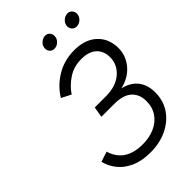

<svg xmlns="http://www.w3.org/2000/svg" viewBox="-262 -988 1100 1100"><g transform="rotate(-45 288.0 -438.0)"><path d="M281.5 12Q210.5 12 161 -10.5Q111.5 -33 82.5 -69.8Q53.5 -106.5 43.5 -149.5L105.5 -169.5Q140.5 -52.5 282 -52.5Q336.5 -52.5 379.5 -71.8Q422.5 -91 447.2 -127.2Q472 -163.5 472 -213.5Q472 -268 437.2 -300Q402.5 -332 328.5 -332H225.5L236.5 -396.5H326.5Q407.5 -396.5 455 -437.2Q502.5 -478 502.5 -538Q502.5 -588.5 470.5 -618Q438.5 -647.5 378.5 -647.5Q317 -647.5 270 -616.2Q223 -585 195.5 -542.5L137.5 -572Q174 -633 238.8 -672.5Q303.5 -712 386 -712Q473 -712 523.2 -665Q573.5 -618 573.5 -540.5Q573.5 -480 533 -431.2Q492.5 -382.5 421.5 -366Q481 -352.5 512 -313Q543 -273.5 543 -213Q543 -145 508.2 -94.5Q473.5 -44 414.2 -16Q355 12 281.5 12ZM491.5 -797.5Q475 -797.5 464.2 -808.8Q453.5 -820 453.5 -836.5Q453.5 -858 470.2 -873.2Q487 -888.5 507 -888.5Q523.5 -888.5 534 -877Q544.5 -865.5 544.5 -849.5Q544.5 -828 528.2 -812.8Q512 -797.5 491.5 -797.5ZM311 -797.5Q294.5 -797.5 284 -808.8Q273.5 -820 273.5 -836.5Q273.5 -858 290 -873.2Q306.5 -888.5 326.5 -888.5Q343.5 -888.5 353.5 -877Q363.5 -865.5 363.5 -849.5Q363.5 -828 347.5 -812.8Q331.5 -797.5 311 -797.5Z"/></g></svg>

Font: Overpass Light
Style: Italic
Weight: 300
Italic angle: -10°
Designer: Delve Withrington, Dave Bailey, Thomas Jockin
Foundry: Delve Fonts LLC
Version: Version 4.000; ttfautohint (v1.8.3)